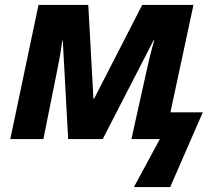

<svg xmlns="http://www.w3.org/2000/svg" viewBox="-20 -567 877 783"><path d="M157 0 210 -264C219 -307 227 -349 234 -402H236L258 0H399L606 -402H609C600 -373 587 -321 576 -270L516 0H632L526 196H674L807 -109H675L769 -547H560L364 -165H361L340 -547H137L22 0Z"/></svg>

Font: BC Sans
Style: Bold Italic
Weight: 700
Italic angle: -12°
Designer: Monotype Design Team
Province of B.C.
Foundry: Monotype Imaging Inc.
Version: Version 2.000;GOOG;noto-source:20170915:90ef993387c0